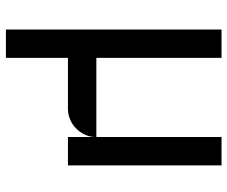

<svg xmlns="http://www.w3.org/2000/svg" viewBox="-80 -480 770 650"><g transform="rotate(90 305.0 -155.0)"><path d="M80.1 210V-520H175.8V-96.2H443.8V-520H540V0H443.8V-91.8Q443.4 -72.8 435.3 -56.2Q427.2 -39.6 414.3 -27.1Q401.4 -14.6 384.3 -7.3Q367.2 0 348.1 0H175.8V210Z"/></g></svg>

Font: Aldrich
Style: Regular
Weight: 400
Designer: Matthew Desmond
Foundry: Matthew Desmond
Version: Version 1.002 2011